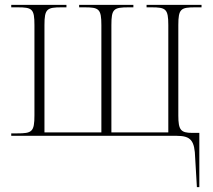

<svg xmlns="http://www.w3.org/2000/svg" viewBox="-20 -556 872 786"><path d="M779 91 786 210H796V-12H767C720 -12 710 -24 710 -83V-453C710 -520 720 -526 780 -526H805V-536H580V-526H599C659 -526 669 -520 669 -453V-14H436V-453C436 -520 445 -526 508 -526H526V-536H304V-526H325C385 -526 395 -520 395 -453V-14H162V-453C162 -520 172 -526 233 -526H252V-536H26V-526H51C112 -526 121 -520 121 -453V-84C121 -16 111 -10 50 -10H26V0H703C762 0 777 20 779 91Z"/></svg>

Font: Noto Serif Display SemiCondensed ExtraLight
Style: Regular
Weight: 200
Width: 4
Designer: Monotype Design Team
Foundry: Monotype Imaging Inc.
Version: Version 2.009